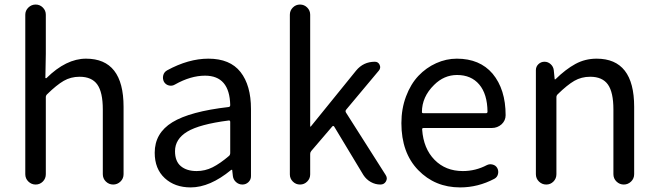

<svg xmlns="http://www.w3.org/2000/svg" viewBox="-20 -816 2908 849"><path d="M91.8 -45.9V-751Q91.8 -769.5 105.5 -782.7Q119.1 -795.9 137.7 -795.9Q156.2 -795.9 169.4 -782.7Q182.6 -769.5 182.6 -751V-578.1L180.7 -473.6Q179.7 -471.7 181.6 -470.7Q183.6 -469.7 185.5 -470.7Q272.5 -556.6 360.4 -556.6Q526.4 -556.6 526.4 -343.8V-45.9Q526.4 -26.4 512.7 -13.2Q499 0 480.5 0Q461.9 0 448.2 -13.2Q434.6 -26.4 434.6 -45.9V-332Q434.6 -408.2 410.2 -442.4Q385.7 -476.6 332 -476.6Q293 -476.6 261.7 -458.5Q230.5 -440.4 188.5 -399.4Q182.6 -393.6 182.6 -386.7V-45.9Q182.6 -26.4 169.4 -13.2Q156.2 0 137.7 0Q119.1 0 105.5 -13.2Q91.8 -26.4 91.8 -45.9Z M823.2 12.7Q752.9 12.7 708.5 -28.3Q664.1 -69.3 664.1 -140.6Q664.1 -227.5 742.2 -275.4Q820.3 -323.2 991.2 -342.8Q998 -343.8 998 -351.6Q995.1 -481.4 886.7 -481.4Q823.2 -481.4 753.9 -442.4Q741.2 -434.6 727.1 -438Q712.9 -441.4 705.1 -454.1Q698.2 -467.8 701.7 -482.4Q705.1 -497.1 718.8 -504.9Q813.5 -556.6 901.4 -556.6Q997.1 -556.6 1043.5 -497.6Q1089.8 -438.5 1089.8 -334V-37.1Q1089.8 -21.5 1078.6 -10.7Q1067.4 0 1051.8 0Q1036.1 0 1023.9 -10.7Q1011.7 -21.5 1009.8 -37.1L1006.8 -63.5Q1006.8 -65.4 1005.4 -65.4Q1003.9 -65.4 1002 -64.5Q908.2 12.7 823.2 12.7ZM849.6 -59.6Q886.7 -59.6 919.9 -76.2Q953.1 -92.8 993.2 -127Q998 -131.8 998 -139.6V-276.4Q998 -283.2 993.2 -283.2Q992.2 -283.2 991.2 -283.2Q862.3 -266.6 808.1 -233.9Q753.9 -201.2 753.9 -147.5Q753.9 -102.5 779.8 -81.1Q805.7 -59.6 849.6 -59.6Z M1261.7 -44.9V-751Q1261.7 -769.5 1274.9 -782.7Q1288.1 -795.9 1306.6 -795.9Q1325.2 -795.9 1338.4 -782.7Q1351.6 -769.5 1351.6 -751V-256.8Q1351.6 -255.9 1352.5 -255.9Q1353.5 -255.9 1354.5 -256.8L1554.7 -503.9Q1586.9 -543 1637.7 -543Q1652.3 -543 1658.7 -529.3Q1665 -515.6 1655.3 -503.9L1510.7 -331.1Q1505.9 -325.2 1509.8 -318.4L1685.5 -42Q1690.4 -34.2 1690.4 -27.3Q1690.4 -20.5 1686.5 -13.7Q1678.7 0 1662.1 0Q1639.6 0 1619.6 -11.2Q1599.6 -22.5 1586.9 -42L1458 -255.9Q1454.1 -261.7 1449.2 -256.8L1356.4 -148.4Q1351.6 -142.6 1351.6 -135.7V-44.9Q1351.6 -26.4 1338.4 -13.2Q1325.2 0 1306.6 0Q1288.1 0 1274.9 -13.2Q1261.7 -26.4 1261.7 -44.9Z M2014.6 12.7Q1903.3 12.7 1829.1 -64Q1754.9 -140.6 1754.9 -271.5Q1754.9 -335 1775.4 -389.6Q1795.9 -444.3 1830.1 -480.5Q1864.3 -516.6 1908.7 -536.6Q1953.1 -556.6 2000 -556.6Q2101.6 -556.6 2158.2 -490.2Q2215.8 -420.9 2215.8 -306.6Q2215.8 -283.2 2198.2 -266.6Q2179.7 -250 2154.3 -250H1853.5Q1845.7 -250 1846.7 -243.2Q1852.5 -159.2 1901.4 -109.4Q1950.2 -59.6 2026.4 -59.6Q2083 -59.6 2132.8 -85.9Q2144.5 -91.8 2158.2 -88.4Q2171.9 -85 2178.7 -73.2Q2185.5 -60.5 2182.1 -46.4Q2178.7 -32.2 2166 -25.4Q2093.8 12.7 2014.6 12.7ZM1845.7 -320.3Q1845.7 -315.4 1852.5 -315.4H2128.9Q2135.7 -315.4 2135.7 -322.3Q2135.7 -322.3 2135.7 -322.3Q2134.8 -400.4 2099.1 -442.4Q2063.5 -484.4 2001 -484.4Q1943.4 -484.4 1899.4 -440.4Q1845.7 -387.7 1845.7 -320.3Z M2349.6 -45.9V-505.9Q2349.6 -521.5 2360.8 -532.2Q2372.1 -543 2387.7 -543Q2403.3 -543 2415 -532.2Q2426.8 -521.5 2428.7 -505.9L2432.6 -466.8Q2432.6 -464.8 2434.1 -464.8Q2435.5 -464.8 2436.5 -465.8Q2481.4 -509.8 2524.4 -533.2Q2567.4 -556.6 2618.2 -556.6Q2784.2 -556.6 2784.2 -343.8V-45.9Q2784.2 -26.4 2770.5 -13.2Q2756.8 0 2738.3 0Q2719.7 0 2706.1 -13.2Q2692.4 -26.4 2692.4 -45.9V-332Q2692.4 -408.2 2668 -442.4Q2643.6 -476.6 2589.8 -476.6Q2550.8 -476.6 2519.5 -458.5Q2488.3 -440.4 2446.3 -399.4Q2440.4 -393.6 2440.4 -386.7V-45.9Q2440.4 -26.4 2427.2 -13.2Q2414.1 0 2395.5 0Q2377 0 2363.3 -13.2Q2349.6 -26.4 2349.6 -45.9Z"/></svg>

Font: Gen Jyuu Gothic P Regular
Style: Regular
Weight: 400
Designer: [Source Han Sans]
Ryoko NISHIZUKA  (kana & ideographs); Paul D. Hunt (Latin, Greek & Cyrillic); Wenlong ZHANG  (bopomofo
Version: Version 1.002.20150607